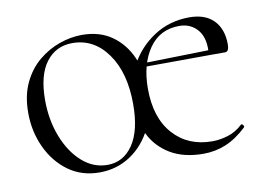

<svg xmlns="http://www.w3.org/2000/svg" viewBox="-54 -479 792 571"><g transform="rotate(-10 342.5 -193.0)"><path d="M205 13Q151 13 111 -16Q71 -45 48.5 -93.5Q26 -142 26 -198Q26 -250 44 -288Q62 -326 91.5 -350.5Q121 -375 155.5 -387Q190 -399 223 -399Q277 -399 314 -372.5Q351 -346 370 -302Q389 -258 389 -207Q389 -141 364.5 -91.5Q340 -42 298.5 -14.5Q257 13 205 13ZM232 -5Q280 -5 309 -47.5Q338 -90 338 -170Q338 -265 297 -322.5Q256 -380 191 -380Q141 -380 111.5 -341Q82 -302 82 -227Q82 -167 101.5 -116.5Q121 -66 155 -35.5Q189 -5 232 -5ZM519 12Q459 12 418.5 -12.5Q378 -37 358 -78.5Q338 -120 338 -170Q338 -230 365 -281.5Q392 -333 439.5 -364Q487 -395 547 -395Q595 -395 620.5 -368.5Q646 -342 646 -296Q646 -274 634 -274H585Q590 -324 569 -349.5Q548 -375 513 -375Q454 -375 421.5 -328Q389 -281 389 -207Q389 -119 433.5 -69.5Q478 -20 551 -20Q574 -20 598.5 -27.5Q623 -35 643 -54Q646 -56 649.5 -51.5Q653 -47 650 -44Q618 -14 586 -1Q554 12 519 12ZM379 -273 378 -284 596 -289V-274Z"/></g></svg>

Font: Cormorant Light Light
Style: Regular
Weight: 300
Version: Version 4.000